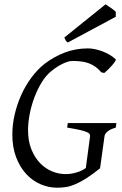

<svg xmlns="http://www.w3.org/2000/svg" viewBox="-20 -854 564 889"><path d="M516.1 -263.2Q489.7 -255.4 477.5 -244.9Q465.3 -234.4 463.9 -223.1L443.8 -78.1Q443.8 -78.1 443.6 -77.9Q443.4 -77.6 442.4 -77.1Q442.9 -76.2 443.8 -75.2Q406.7 -45.4 378.4 -27.6Q350.1 -9.8 327.1 -0.2Q304.2 9.3 284.4 12.2Q264.6 15.1 245.1 15.1Q204.6 15.1 167 -1.2Q129.4 -17.6 100.6 -49.1Q71.8 -80.6 54.4 -126.5Q37.1 -172.4 37.1 -231Q37.1 -277.3 48.1 -324.5Q59.1 -371.6 78.6 -414.8Q98.1 -458 125.5 -494.9Q152.8 -531.7 186 -558.1Q227.5 -590.3 278.3 -610.1Q329.1 -629.9 387.2 -629.9Q401.9 -629.9 418.9 -626.5Q436 -623 453.1 -616.7Q470.2 -610.4 486.3 -601.1Q502.4 -591.8 515.1 -580.1Q518.1 -577.6 512.7 -569.3Q507.3 -561 498.5 -551Q489.7 -541 479.7 -531.2Q469.7 -521.5 462.9 -516.1L449.2 -519Q436.5 -534.2 422.4 -544.4Q408.2 -554.7 391.8 -560.8Q375.5 -566.9 356.7 -569.3Q337.9 -571.8 315.9 -571.8Q297.4 -571.8 270.8 -559.1Q244.1 -546.4 217.8 -524.9Q192.9 -504.9 173.1 -472.7Q153.3 -440.4 139.2 -402.6Q125 -364.7 117.4 -325.4Q109.9 -286.1 109.9 -252Q109.9 -199.7 125.7 -161.4Q141.6 -123 166.5 -97.7Q191.4 -72.3 222.2 -60.1Q252.9 -47.9 283.2 -47.9Q309.6 -47.9 335 -55.7Q360.4 -63.5 377.4 -76.2L397 -223.1Q397.5 -228 395 -232.9Q392.6 -237.8 381.6 -242.7Q370.6 -247.6 349.1 -252.4Q327.6 -257.3 291 -263.2L293.9 -284.2H519ZM516.1 -776.4 293.9 -657.2Q287.1 -661.6 284.7 -666Q282.2 -670.4 277.8 -680.2L468.8 -834Q473.1 -831.1 479.7 -826.7Q486.3 -822.3 493.4 -817.4Q500.5 -812.5 506.8 -807.6Q513.2 -802.7 516.1 -799.3Z"/></svg>

Font: Gentium
Style: Italic
Weight: 400
Italic angle: -7°
Designer: J. Victor Gaultney
Version: Version 1.02; 2005; OFL release